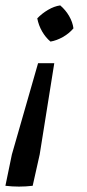

<svg xmlns="http://www.w3.org/2000/svg" viewBox="-20 -516 323 711"><path d="M0 172 24 56 121 -282H181L127 56L101 172Q50 178 0 172ZM167 -362Q149 -377 136 -399.5Q123 -422 118 -448Q135 -466 158 -479.5Q181 -493 203 -496Q223 -479 236 -456.5Q249 -434 252 -411Q236 -392 213 -379Q190 -366 167 -362Z"/></svg>

Font: Piazzolla Thin SemiBold
Style: Italic
Weight: 600
Italic angle: -11.3°
Version: Version 2.005